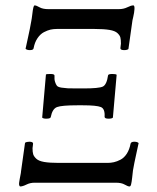

<svg xmlns="http://www.w3.org/2000/svg" viewBox="-20 -672 572 700"><path d="M464.8 -50.8Q463.9 -42 461.9 -24.9Q460 -7.8 458 0Q456.1 7.8 452.1 7.8Q446.3 7.8 434.6 1Q422.9 -5.9 402.3 -5.9H106.4Q89.8 -5.9 76.2 1Q62.5 7.8 53.7 7.8Q51.8 7.8 50.3 3.9Q48.8 0 49.8 -6.3Q50.8 -12.7 51.8 -19Q52.7 -25.4 54.7 -34.2Q56.6 -43 56.6 -46.9L71.3 -151.4Q77.1 -155.3 86.9 -155.3Q100.6 -155.3 100.6 -148.4Q100.6 -145.5 99.6 -139.6Q98.6 -133.8 98.6 -131.8Q98.6 -117.2 101.1 -109.4Q103.5 -101.6 112.3 -93.3Q121.1 -85 141.1 -81.5Q161.1 -78.1 194.3 -78.1H372.1Q383.8 -78.1 395 -80.6Q406.2 -83 419.4 -89.8Q432.6 -96.7 442.4 -111.8Q452.1 -127 456.1 -148.4Q458 -155.3 469.7 -155.3Q480.5 -155.3 485.4 -150.4Q482.4 -135.7 476.1 -107.4Q469.7 -79.1 464.8 -50.8ZM270.5 -349.6Q275.4 -349.6 284.2 -349.6Q340.8 -349.6 355 -356.4Q369.1 -363.3 374 -397.5Q375 -402.3 389.6 -402.3Q402.3 -402.3 405.3 -399.4L391.6 -243.2Q387.7 -239.3 376 -239.3Q361.3 -239.3 361.3 -246.1Q363.3 -275.4 347.7 -281.7Q332 -288.1 282.2 -288.1Q274.4 -288.1 270.5 -288.1Q267.6 -288.1 261.7 -288.1Q205.1 -288.1 188 -281.7Q170.9 -275.4 165 -245.1Q164.1 -239.3 148.4 -239.3Q137.7 -239.3 133.8 -243.2L147.5 -400.4Q149.4 -402.3 164.1 -402.3Q178.7 -402.3 178.7 -396.5Q177.7 -382.8 180.7 -373.5Q183.6 -364.3 187.5 -359.4Q191.4 -354.5 204.1 -352.5Q216.8 -350.6 226.6 -350.1Q236.3 -349.6 259.8 -349.6Q266.6 -349.6 270.5 -349.6ZM93.8 -593.8Q95.7 -602.5 97.7 -619.6Q99.6 -636.7 101.6 -644.5Q103.5 -652.3 106.4 -652.3Q112.3 -652.3 124 -645.5Q135.7 -638.7 156.2 -638.7H413.1Q430.7 -638.7 444.3 -645.5Q458 -652.3 465.8 -652.3Q468.8 -652.3 469.7 -648.4Q470.7 -644.5 470.2 -638.2Q469.7 -631.8 468.8 -625.5Q467.8 -619.1 465.8 -610.4Q463.9 -601.6 462.9 -597.7L448.2 -493.2Q443.4 -489.3 432.6 -489.3Q418.9 -489.3 418.9 -496.1Q418.9 -499 419.9 -504.9Q420.9 -510.7 420.9 -512.7Q420.9 -527.3 418.9 -535.2Q417 -543 408.2 -551.3Q399.4 -559.6 378.9 -563Q358.4 -566.4 325.2 -566.4H186.5Q174.8 -566.4 164.1 -564Q153.3 -561.5 140.1 -554.7Q127 -547.9 116.7 -532.7Q106.4 -517.6 102.5 -496.1Q101.6 -489.3 88.9 -489.3Q78.1 -489.3 73.2 -494.1Q76.2 -508.8 82.5 -537.1Q88.9 -565.4 93.8 -593.8Z"/></svg>

Font: Crimson Text
Style: Roman
Weight: 400
Version: Version 0.13